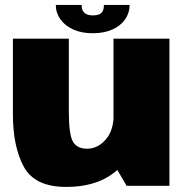

<svg xmlns="http://www.w3.org/2000/svg" viewBox="-20 -749 752 774"><path d="M490.5 0H663V-593H437.5V-90ZM257.5 -593H32V-288.5Q32 -158 76 -76.8Q120 4.5 246.5 4.5Q393.5 4.5 471 -82Q548.5 -168.5 548.5 -251.5L438.5 -290Q438.5 -223.5 406.2 -186.5Q374 -149.5 330.5 -149.5Q291.5 -149.5 274.5 -177.2Q257.5 -205 257.5 -300.5ZM354 -615Q400 -615 433.5 -630.2Q467 -645.5 484.8 -671.5Q502.5 -697.5 502.5 -729H399Q399 -715 394.8 -705.5Q390.5 -696 380.5 -691.5Q370.5 -687 354 -687Q339.5 -687 329.5 -691.5Q319.5 -696 314.2 -705.2Q309 -714.5 309 -729H205Q205 -697.5 223.2 -671.5Q241.5 -645.5 275 -630.2Q308.5 -615 354 -615Z"/></svg>

Font: Anybody UltraCondensed Thin Black
Style: Regular
Weight: 900
Version: Version 1.111